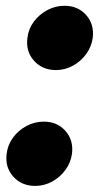

<svg xmlns="http://www.w3.org/2000/svg" viewBox="-20 -616 338 648"><path d="M99 11.5Q53 11.5 24.8 -20Q-3.5 -51.5 2.5 -97Q6 -127.5 24.2 -152Q42.5 -176.5 69.8 -191Q97 -205.5 128 -205.5Q173 -205.5 200.8 -174.2Q228.5 -143 223 -97.5Q219 -67.5 201 -42.8Q183 -18 156 -3.2Q129 11.5 99 11.5ZM169 -379.5Q123 -379.5 94.8 -411Q66.5 -442.5 72.5 -488Q76 -518.5 94.2 -543Q112.5 -567.5 139.8 -582Q167 -596.5 198 -596.5Q243 -596.5 270.8 -565.2Q298.5 -534 293 -488.5Q289 -458.5 271 -433.8Q253 -409 226 -394.2Q199 -379.5 169 -379.5Z"/></svg>

Font: Anybody ExtraExpanded ExtraBold
Style: Italic
Weight: 800
Width: 8
Italic angle: -10°
Designer: Tyler Finck
Foundry: Etcetera Type Company
Version: Version 1.010; ttfautohint (v1.8.3) -l 8 -r 50 -G 200 -x 14 